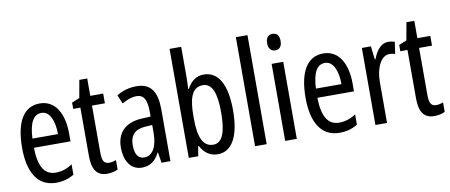

<svg xmlns="http://www.w3.org/2000/svg" viewBox="-68 -1034 3092 1318"><g transform="rotate(-10 1478.5 -375.0)"><path d="M215 -546C102 -546 43 -447 43 -265C43 -109 96 10 233 10C279 10 320 -1 358 -24V-96C318 -70 281 -59 242 -59C163 -59 125 -123 123 -253H378V-309C378 -442 325 -546 215 -546ZM215 -480C275 -480 302 -405 302 -317H124C129 -428 160 -480 215 -480Z M615 -62C576 -62 566 -89 566 -143V-469H656V-537H566V-658H511L489 -535L435 -513V-469H485V-133C485 -37 517 10 588 10C618 10 642 4 663 -6V-72C647 -66 631 -62 615 -62Z M890 -547C839 -547 792 -534 750 -508L776 -447C814 -469 847 -480 877 -480C928 -480 949 -442 949 -360V-325L888 -322C775 -317 711 -256 711 -150C711 -65 748 10 831 10C887 10 926 -18 954 -74H956L968 0H1030V-362C1030 -480 991 -547 890 -547ZM902 -263 950 -266V-212C950 -114 915 -56 859 -56C818 -56 794 -86 794 -152C794 -222 829 -259 902 -263Z M1239 -543V-760H1158V0H1224L1235 -68H1240C1270 -14 1309 10 1360 10C1459 10 1514 -90 1514 -269C1514 -450 1459 -546 1357 -546C1308 -546 1269 -520 1240 -466H1236C1237 -496 1239 -522 1239 -543ZM1339 -475C1403 -475 1431 -406 1431 -270C1431 -126 1401 -60 1340 -60C1272 -60 1239 -124 1239 -257V-276C1239 -390 1258 -475 1339 -475Z M1701 0V-760H1620V0Z M1872 -739C1841 -739 1824 -719 1824 -681C1824 -645 1842 -624 1872 -624C1902 -624 1918 -645 1918 -681C1918 -718 1903 -739 1872 -739ZM1911 -537H1830V0H1911Z M2191 -546C2078 -546 2019 -447 2019 -265C2019 -109 2072 10 2209 10C2255 10 2296 -1 2334 -24V-96C2294 -70 2257 -59 2218 -59C2139 -59 2101 -123 2099 -253H2354V-309C2354 -442 2301 -546 2191 -546ZM2191 -480C2251 -480 2278 -405 2278 -317H2100C2105 -428 2136 -480 2191 -480Z M2643 -547C2596 -547 2561 -507 2538 -445H2533L2522 -537H2459V0H2540V-280C2539 -385 2580 -463 2637 -463C2652 -463 2665 -461 2677 -456L2689 -540C2673 -545 2658 -547 2643 -547Z M2895 -62C2856 -62 2846 -89 2846 -143V-469H2936V-537H2846V-658H2791L2769 -535L2715 -513V-469H2765V-133C2765 -37 2797 10 2868 10C2898 10 2922 4 2943 -6V-72C2927 -66 2911 -62 2895 -62Z"/></g></svg>

Font: Noto Sans Myanmar UI ExtraCondensed
Style: Regular
Weight: 400
Width: 2
Designer: Monotype Design Team
Foundry: Monotype Imaging Inc.
Version: Version 2.103